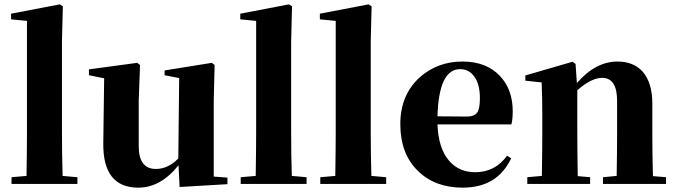

<svg xmlns="http://www.w3.org/2000/svg" viewBox="-20 -846 3109 883"><path d="M336 -31V0H33V-31L102 -37Q104 -167 104 -238V-750L31 -757V-783L255 -826L269 -817L265 -656V-238Q265 -135 268 -37Z M1026 -29V1L806 14L801 -86Q719 17 616 17Q452 17 455 -189L459 -486L389 -500V-527L611 -557L624 -547L618 -384V-174Q618 -69 697 -69Q752 -69 800 -117L804 -487L737 -500V-522L954 -557L967 -547L963 -384V-34Z M1390 -31V0H1087V-31L1156 -37Q1158 -167 1158 -238V-750L1085 -757V-783L1309 -826L1323 -817L1319 -656V-238Q1319 -135 1322 -37Z M1756 -31V0H1453V-31L1522 -37Q1524 -167 1524 -238V-750L1451 -757V-783L1675 -826L1689 -817L1685 -656V-238Q1685 -135 1688 -37Z M2128 -310Q2162 -310 2175 -329Q2187 -347 2187 -395Q2187 -459 2161 -494Q2137 -528 2096 -528Q1998 -528 1992 -311ZM2331 -118Q2267 17 2108 17Q1981 17 1903 -59Q1821 -138 1821 -275Q1821 -409 1910 -490Q1992 -563 2107 -563Q2216 -563 2279 -497Q2338 -434 2338 -335Q2338 -297 2332 -274H1992Q1996 -163 2046 -106Q2091 -54 2166 -54Q2257 -54 2312 -130Z M3043 -31V0H2753V-31L2816 -37Q2818 -153 2818 -238V-382Q2818 -488 2749 -488Q2700 -488 2635 -431V-238Q2635 -154 2637 -36L2694 -31V0H2405V-31L2472 -37Q2474 -155 2474 -238V-321Q2474 -395 2471 -467L2396 -475V-499L2613 -562L2627 -552L2633 -464Q2719 -563 2820 -563Q2894 -563 2936 -516Q2980 -465 2980 -370V-238Q2980 -123 2983 -36Z"/></svg>

Font: Source Han Serif CN Heavy
Style: Regular
Weight: 900
Designer: Ryoko NISHIZUKA  (kana & ideographs); Frank Grießhammer (Latin, Greek & Cyrillic); Wenlong ZHANG  (bopomofo); Sandoll Co
Foundry: Adobe Systems Incorporated
Version: Version 1.000;PS 1;hotconv 16.6.53;makeotf.lib2.5.65590